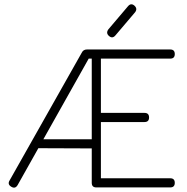

<svg xmlns="http://www.w3.org/2000/svg" viewBox="-20 -860 857 881"><path d="M480 -695Q465 -708 477 -725L567 -831Q581 -848 597 -834Q612 -820 600 -804L510 -698Q496 -681 480 -695ZM422 0Q401 0 401 -21V-179L156 -180L61 -11Q50 8 32 -3Q13 -14 24 -32L355 -618Q362 -633 379 -633H761Q782 -633 782 -612Q782 -591 761 -591H443V-342H643Q664 -342 664 -321Q664 -300 643 -300H443V-42H761Q782 -42 782 -21Q782 0 761 0ZM179 -221H401V-591H387Z"/></svg>

Font: Jura Light
Style: Regular
Weight: 300
Designer: Daniel Johnson, Alexei Vanyashin
Foundry: Daniel Johnson
Version: Version 5.103